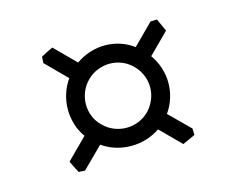

<svg xmlns="http://www.w3.org/2000/svg" viewBox="-57 -531 584 475"><g transform="rotate(-15 234.5 -293.5)"><path d="M177.2 -352.1Q165 -339.8 158.9 -324.5Q152.8 -309.1 152.8 -293.5Q152.8 -277.8 158.7 -262.9Q164.6 -248 176.8 -236.3Q189.5 -223.6 204.6 -217.8Q219.7 -211.9 235.4 -211.9Q251 -211.9 266.1 -217.8Q281.2 -223.6 293.5 -235.8Q305.2 -248 311.3 -263.2Q317.4 -278.3 317.4 -293.9Q317.4 -309.6 311.3 -324.7Q305.2 -339.8 293 -352.1Q280.8 -364.3 265.9 -370.1Q251 -376 235.4 -376Q219.7 -376 204.6 -370.1Q189.5 -364.3 177.2 -352.1ZM360.4 -136.7 309.1 -188Q292.5 -176.8 273.7 -171.1Q254.9 -165.5 235.4 -165.5Q215.8 -165.5 196.8 -171.1Q177.7 -176.8 161.1 -188.5L108.4 -136.2L92.3 -137.2Q88.4 -144 84.5 -151.9Q80.6 -159.7 77.1 -167.5L129.4 -219.7Q117.7 -235.8 112.1 -254.6Q106.4 -273.4 106.4 -293Q106.4 -312.5 112.3 -331.5Q118.2 -350.6 129.9 -367.2L77.6 -419.9L78.6 -436Q85.4 -439.9 93.3 -443.8Q101.1 -447.8 108.9 -451.2L161.1 -398.9Q177.7 -410.6 196.8 -416.7Q215.8 -422.9 235.4 -422.9Q254.9 -422.9 273.4 -417Q292 -411.1 308.6 -398.9L360.4 -450.7L377 -451.2L391.6 -418.9L339.8 -367.2Q351.6 -350.6 357.7 -331.5Q363.8 -312.5 363.8 -293Q363.8 -273.4 357.9 -254.6Q352.1 -235.8 340.3 -219.2L392.1 -168L392.6 -151.4Z"/></g></svg>

Font: Gentium Plus Afr
Style: Regular
Weight: 400
Designer: J. Victor Gaultney, Annie Olsen, Iska Routamaa, Becca Hirsbrunner
Foundry: SIL International
Version: Version 5.000